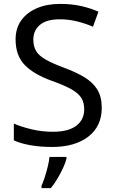

<svg xmlns="http://www.w3.org/2000/svg" viewBox="-20 -744 589 985"><path d="M502 -191Q502 -96 433 -43Q364 10 247 10Q187 10 136 1Q85 -8 51 -24V-110Q87 -94 140.5 -81Q194 -68 251 -68Q331 -68 371.5 -99Q412 -130 412 -183Q412 -218 397 -242Q382 -266 345.5 -286.5Q309 -307 244 -330Q153 -363 106.5 -411Q60 -459 60 -542Q60 -599 89 -639.5Q118 -680 169.5 -702Q221 -724 288 -724Q347 -724 396 -713Q445 -702 485 -684L457 -607Q420 -623 376.5 -634Q333 -645 286 -645Q219 -645 185 -616.5Q151 -588 151 -541Q151 -505 166 -481Q181 -457 215 -438Q249 -419 307 -397Q370 -374 413.5 -347.5Q457 -321 479.5 -284Q502 -247 502 -191ZM321 70Q317 88 304.5 115.5Q292 143 275.5 171Q259 199 241 221H193V209Q201 192 209.5 165.5Q218 139 225 110.5Q232 82 234 61H321Z"/></svg>

Font: TSCustom
Style: Regular
Weight: 400
Designer: Monotype Design Team
Foundry: Monotype Imaging Inc.
Version: Version 2.004; ttfautohint (v1.8.3) -l 8 -r 50 -G 200 -x 14 